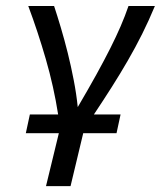

<svg xmlns="http://www.w3.org/2000/svg" viewBox="-20 -451 544 650"><path d="M81.1 -63.5H176.8Q162.1 -157.7 135 -251.2Q107.9 -344.7 75.7 -430.7H163.1Q173.8 -398.4 186 -357.4Q198.2 -316.4 209.5 -271.2Q220.7 -226.1 229.7 -179.2Q238.8 -132.3 243.2 -88.4Q279.3 -149.9 306.2 -198.5Q333 -247.1 353.3 -287.4Q373.5 -327.6 388.4 -362.1Q403.3 -396.5 415 -430.7H504.4Q483.9 -381.3 461.2 -335.9Q438.5 -290.5 412.8 -246.1Q387.2 -201.7 358.6 -156.7Q330.1 -111.8 297.9 -63.5H388.2L374.5 0H261.7L218.8 179.2H135.7L179.2 0H67.4Z"/></svg>

Font: PT Astra Sans
Style: Italic
Weight: 400
Italic angle: -16°
Designer: A.Korolkova, I. Chaeva
Foundry: ParaType Ltd
Version: Version 1.001; ttfautohint (v1.6)